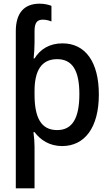

<svg xmlns="http://www.w3.org/2000/svg" viewBox="-20 -785 603 1045"><path d="M66 -615V240H168V13C168 -9 166 -38 162 -66H168C200 -23 250 10 318 10C440 10 518 -89 518 -271C518 -446 446 -549 320 -549C249 -549 199 -517 168 -467H163C166 -498 168 -525 168 -554V-616C168 -661 182 -678 213 -678C231 -678 249 -673 260 -668V-753C247 -759 221 -765 196 -765C111 -765 66 -714 66 -615ZM291 -77C202 -77 168 -147 168 -271V-290C168 -401 206 -463 291 -463C374 -463 412 -401 412 -273C412 -142 374 -77 291 -77Z"/></svg>

Font: Noto Sans Mono SemiCondensed Medium
Style: Regular
Weight: 500
Width: 4
Designer: Monotype Design Team
Foundry: Monotype Imaging Inc.
Version: Version 2.014